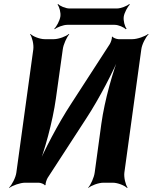

<svg xmlns="http://www.w3.org/2000/svg" viewBox="-20 -905 756 951"><path d="M524 -687 333 -392C268 -293 196 -155 162 -72L166 -71C200 -154 241 -302 257 -418L291 -661C294 -685 311 -722 323 -735L321 -737C308 -725 271 -711 247 -711H201C177 -711 142 -725 131 -737L129 -735C139 -722 148 -685 145 -661L61 -50C58 -26 39 11 25 24L26 26C41 14 80 0 104 0H172C181 0 200 7 202 13L206 11C204 5 211 -16 216 -24L407 -318C472 -417 543 -555 577 -638L574 -639C540 -556 498 -408 482 -292L449 -50C446 -26 429 11 417 24L418 26C431 14 468 0 492 0H539C563 0 598 14 609 26L612 24C602 11 593 -26 596 -50L680 -661C683 -685 702 -722 716 -735L714 -737C699 -725 660 -711 636 -711H567C558 -711 539 -718 537 -724L534 -722C536 -716 529 -695 524 -687ZM593 -823C596 -842 612 -872 623 -882L620 -885C609 -875 578 -863 559 -863H324C305 -863 277 -875 268 -885L265 -882C274 -872 282 -842 279 -823C276 -803 260 -773 249 -763L251 -760C262 -770 294 -782 313 -782H548C567 -782 594 -770 603 -760L607 -763C598 -773 590 -803 593 -823Z"/></svg>

Font: Asimov
Style: EdgeNarIt
Weight: 500
Designer: Google
Version: Version 2.000980: 2014